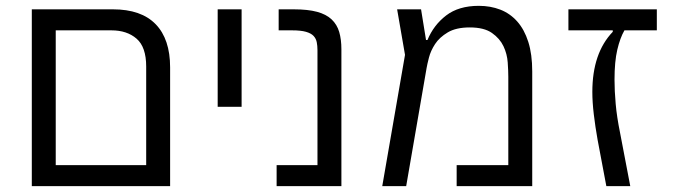

<svg xmlns="http://www.w3.org/2000/svg" viewBox="-20 -638 2307 658"><path d="M89 -606H367Q464 -606 513.5 -555Q563 -504 563 -407V0H89ZM481 -72V-410Q481 -477 448 -505.5Q415 -534 362 -534H171V-72Z M726 -606H808V-272H726Z M928 -72H1068V-466Q1068 -481 1065.5 -493.5Q1063 -506 1054.5 -515Q1046 -524 1028.5 -529Q1011 -534 981 -534H935V-606H987Q1035 -606 1066.5 -597.5Q1098 -589 1116.5 -571.5Q1135 -554 1142.5 -528.5Q1150 -503 1150 -469V0H928Z M1368 -450 1341 -606H1423L1440 -501H1445Q1466 -552 1509 -585Q1552 -618 1621 -618Q1661 -618 1694.5 -605Q1728 -592 1752.5 -564.5Q1777 -537 1790.5 -494.5Q1804 -452 1804 -393V0H1545V-72H1722V-375Q1722 -395 1720 -424Q1718 -453 1705.5 -479.5Q1693 -506 1666 -525Q1639 -544 1590 -544Q1543 -544 1514.5 -527Q1486 -510 1471 -487Q1456 -464 1450 -440.5Q1444 -417 1442 -405L1372 0H1290Z M1928 -606H2231V-534H2120Q2105 -508 2095.5 -467.5Q2086 -427 2086 -365Q2086 -327 2090 -282Q2094 -237 2105 -183L2140 0H2058L2028 -159Q2020 -204 2015 -246Q2010 -288 2010 -323Q2010 -456 2080 -529V-534H1928Z"/></svg>

Font: IBM Plex Sans Hebrew
Style: Regular
Weight: 400
Designer: Mike Abbink, Paul van der Laan, Pieter van Rosmalen, Yanek Iontef
Foundry: Bold Monday
Version: Version 1.2